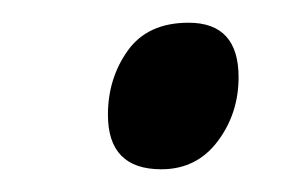

<svg xmlns="http://www.w3.org/2000/svg" viewBox="-20 -437 271 169"><path d="M122 -288Q153 -288 171.5 -312.5Q190 -337 190 -369Q190 -417 146 -417Q110 -417 92.5 -392.5Q75 -368 75 -336Q75 -288 122 -288Z"/></svg>

Font: Noto Sans UI SemiCondensed
Style: Italic
Weight: 400
Width: 4
Italic angle: -12°
Designer: Monotype Design Team
Foundry: Monotype Imaging Inc.
Version: Version 1.901